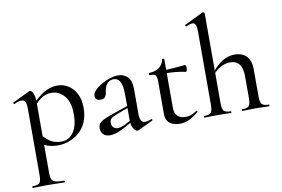

<svg xmlns="http://www.w3.org/2000/svg" viewBox="-100 -895 1967 1339"><g transform="rotate(-10 884.0 -225.0)"><path d="M30 275Q27 275 27 269Q27 263 30 263Q68 263 79.5 250Q91 237 91 194V-274Q91 -308 83.5 -323.5Q76 -339 56 -339Q47 -339 34 -335.5Q21 -332 5 -324Q1 -323 -1.5 -328.5Q-4 -334 -1 -335L119 -393Q122 -395 126 -395Q139 -395 149 -372Q159 -349 159 -304V194Q159 222 166 237Q173 252 193.5 257.5Q214 263 255 263Q258 263 258 269Q258 275 255 275Q228 275 195 274Q162 273 125 273Q98 273 73 274Q48 275 30 275ZM258 13Q220 13 191.5 5Q163 -3 126 -25L147 -82Q173 -51 203.5 -30Q234 -9 285 -9Q335 -9 367.5 -53.5Q400 -98 400 -184Q400 -269 362 -312.5Q324 -356 271 -356Q229 -356 197.5 -333Q166 -310 136 -277L127 -286Q178 -345 225 -372Q272 -399 320 -399Q362 -399 397 -377.5Q432 -356 453.5 -315Q475 -274 475 -215Q475 -153 454.5 -109.5Q434 -66 400.5 -39Q367 -12 330 0.5Q293 13 258 13Z M827 6Q823 8 818 8Q803 8 789.5 -14.5Q776 -37 776 -79V-255Q776 -299 768.5 -325Q761 -351 747.5 -362.5Q734 -374 716 -374Q694 -374 679 -363Q664 -352 656.5 -333.5Q649 -315 646 -293Q644 -274 634.5 -261.5Q625 -249 602 -249Q584 -249 574 -258Q564 -267 564 -283Q564 -302 583 -321.5Q602 -341 631 -358Q660 -375 691.5 -385Q723 -395 750 -395Q790 -395 817 -368.5Q844 -342 844 -285V-108Q844 -75 853 -59Q862 -43 882 -43Q899 -43 926 -54Q930 -56 932.5 -50.5Q935 -45 930 -43ZM626 7Q594 7 577 -10Q560 -27 560 -53Q560 -84 584 -100Q608 -116 661 -134L786 -177L789 -165L687 -126Q663 -117 653 -106Q643 -95 643 -78Q643 -57 655 -45Q667 -33 686 -33Q696 -33 707 -36Q718 -39 730 -44L806 -84L807 -70L721 -23Q692 -8 669.5 -0.5Q647 7 626 7Z M1118 12Q1094 12 1071 4.5Q1048 -3 1033.5 -22Q1019 -41 1019 -73V-304Q1019 -327 1015 -339Q1011 -351 1000 -355Q989 -359 967 -359Q964 -359 964 -366.5Q964 -374 967 -374Q1011 -375 1038.5 -395.5Q1066 -416 1073 -452Q1074 -455 1081 -455Q1088 -455 1088 -452V-107Q1088 -66 1108.5 -47Q1129 -28 1165 -28Q1190 -28 1210.5 -37Q1231 -46 1244 -56Q1248 -59 1251.5 -54.5Q1255 -50 1251 -47Q1214 -16 1183 -2Q1152 12 1118 12ZM1221 -337Q1181 -346 1144 -349Q1107 -352 1066 -352V-375Q1106 -375 1143.5 -378Q1181 -381 1224 -385Q1227 -385 1229 -378Q1231 -371 1231 -362Q1231 -354 1228 -345Q1225 -336 1221 -337Z M1293 0Q1291 0 1291 -6Q1291 -12 1293 -12Q1330 -12 1341.5 -25.5Q1353 -39 1353 -81V-595Q1353 -630 1346.5 -646Q1340 -662 1323 -662Q1308 -662 1279 -649Q1276 -647 1273 -653Q1270 -659 1273 -660L1407 -725Q1408 -725 1408.5 -725Q1409 -725 1410 -725Q1414 -725 1417.5 -722Q1421 -719 1421 -715V-81Q1421 -39 1433 -25.5Q1445 -12 1482 -12Q1485 -12 1485 -6Q1485 0 1482 0Q1463 0 1439 -1Q1415 -2 1388 -2Q1361 -2 1336.5 -1Q1312 0 1293 0ZM1562 0Q1560 0 1560 -6Q1560 -12 1562 -12Q1599 -12 1610.5 -25.5Q1622 -39 1622 -81V-235Q1622 -349 1534 -349Q1499 -349 1463 -328Q1427 -307 1403 -272L1398 -284Q1440 -340 1483.5 -368.5Q1527 -397 1575 -397Q1630 -397 1660 -365Q1690 -333 1690 -274V-81Q1690 -39 1702 -25.5Q1714 -12 1751 -12Q1754 -12 1754 -6Q1754 0 1751 0Q1732 0 1708 -1Q1684 -2 1657 -2Q1630 -2 1605.5 -1Q1581 0 1562 0Z"/></g></svg>

Font: Cormorant Light Medium
Style: Regular
Weight: 500
Version: Version 4.000